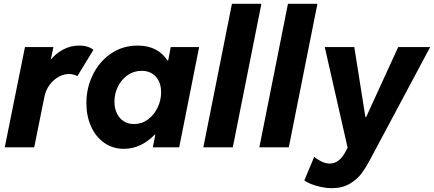

<svg xmlns="http://www.w3.org/2000/svg" viewBox="-20 -772 2274 1006"><path d="M110.8 -525.4H259.8L246.6 -461.9H248.5Q273.4 -492.7 312 -512.9Q350.6 -533.2 395 -533.2Q420.9 -533.2 440.9 -526.4Q460.9 -519.5 469.2 -510.3L385.3 -373Q377.9 -377.9 365.7 -381.1Q353.5 -384.3 341.3 -384.3Q315.4 -384.3 288.3 -369.9Q261.2 -355.5 240.5 -328.1Q219.7 -300.8 212.4 -263.7L159.2 0H4.9Z M432.6 -231.4Q432.6 -311.5 466.6 -380.6Q500.5 -449.7 561.8 -491.5Q623 -533.2 701.2 -533.2Q754.4 -533.2 793.7 -513.2Q833 -493.2 856.9 -455.6H861.3L874.5 -525.4H1023.4L918.9 0H780.8L793.9 -66.9H791Q757.3 -31.7 716.3 -12Q675.3 7.8 628.9 7.8Q570.3 7.8 525.6 -23.9Q481 -55.7 456.8 -110.1Q432.6 -164.6 432.6 -231.4ZM824.2 -288.6Q824.2 -339.4 796.6 -370.1Q769 -400.9 721.7 -400.9Q681.2 -400.9 648.7 -378.2Q616.2 -355.5 597.9 -318.4Q579.6 -281.2 579.6 -239.7Q579.6 -206.5 591.6 -179.9Q603.5 -153.3 626.7 -137.7Q649.9 -122.1 682.1 -122.1Q722.7 -122.1 755.1 -146Q787.6 -169.9 805.9 -208.5Q824.2 -247.1 824.2 -288.6Z M1195.3 -752H1349.6L1199.7 0H1045.4Z M1488.8 -752H1643.1L1493.2 0H1338.9Z M1574.7 172.9 1626.5 49.3Q1638.7 61.5 1662.1 73.2Q1685.5 85 1708 85Q1759.8 85 1793.9 16.1L1801.3 1.5L1681.6 -525.4H1836.4L1894.5 -158.7H1898.4L2066.4 -525.4H2233.9L1918 66.4Q1897 106 1874.8 136.2Q1852.5 166.5 1813.5 190.2Q1774.4 213.9 1719.2 213.9Q1690.4 213.9 1660.4 207.3Q1630.4 200.7 1607.2 191.2Q1584 181.6 1574.7 172.9Z"/></svg>

Font: Reddit Sans Chocolate ExBold
Style: Italic
Weight: 800
Italic angle: -11.25°
Designer: Stephen Hutchings
Version: Version 1.013